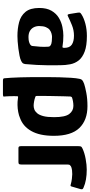

<svg xmlns="http://www.w3.org/2000/svg" viewBox="334 -856 629 1338"><g transform="rotate(90 649.0 -186.5)"><path d="M230 7Q179 7 134.5 -4.5Q90 -16 62.5 -49Q35 -82 35 -145Q35 -197 54.5 -230.5Q74 -264 104.5 -282Q135 -300 168 -306.5Q201 -313 227 -313Q248 -313 267.5 -311.5Q287 -310 304 -307Q313 -304 313 -320Q313 -357 290.5 -372Q268 -387 228 -387Q190 -387 155.5 -373Q121 -359 97 -347Q86 -341 82.5 -343Q79 -345 77 -356L68 -412Q66 -425 68 -429Q70 -433 79 -439Q105 -456 145 -466.5Q185 -477 230 -477Q298 -477 339 -461.5Q380 -446 400.5 -420Q421 -394 427.5 -360.5Q434 -327 434 -291Q435 -249 434.5 -208.5Q434 -168 432 -128Q430 -88 426 -47Q424 -36 420 -30.5Q416 -25 404 -19Q390 -12 367 -7.5Q344 -3 317.5 0.5Q291 4 268 5.5Q245 7 230 7ZM238 -70Q246 -70 256 -71Q266 -72 276 -75.5Q286 -79 292.5 -84Q299 -89 300 -97Q303 -121 305 -150Q307 -179 305 -206Q305 -219 295 -224Q285 -231 266.5 -232.5Q248 -234 236 -234Q227 -234 213.5 -230.5Q200 -227 188 -218Q176 -209 168.5 -191Q161 -173 161 -145Q161 -123 170 -106Q179 -89 196 -79.5Q213 -70 238 -70Z M525 98Q521 62 518.5 -14Q516 -90 517 -209Q517 -243 518 -284.5Q519 -326 521.5 -365Q524 -404 529 -426Q531 -437 537 -443.5Q543 -450 564 -458Q585 -465 626.5 -473Q668 -481 719 -481Q817 -481 871.5 -424.5Q926 -368 926 -247Q926 -197 917.5 -157.5Q909 -118 892 -88.5Q875 -59 852.5 -40Q830 -21 802 -11Q784 -3 760 1.5Q736 6 712 6.5Q688 7 669 4Q660 3 655 2.5Q650 2 650 9Q650 16 649.5 31Q649 46 650 61Q651 76 651 84Q653 97 652.5 102.5Q652 108 637 108H542Q534 108 529.5 106Q525 104 525 98ZM648 -130Q648 -123 650 -120.5Q652 -118 657 -117Q670 -112 687 -109Q704 -106 716 -106Q729 -106 742.5 -111Q756 -116 768.5 -130.5Q781 -145 788.5 -173Q796 -201 796 -248Q796 -325 774 -354Q752 -383 717 -383Q701 -383 685 -380Q669 -377 658 -373Q656 -371 654 -368Q652 -365 652 -360Q651 -339 650.5 -315Q650 -291 649.5 -266.5Q649 -242 648.5 -217.5Q648 -193 648 -170.5Q648 -148 648 -130Z M1161 -476Q1237 -476 1286 -454Q1296 -450 1297.5 -446Q1299 -442 1298 -435L1280 -373Q1278 -365 1275 -363.5Q1272 -362 1263 -365Q1246 -370 1225 -372.5Q1204 -375 1193 -375Q1177 -375 1166 -373.5Q1155 -372 1149 -370Q1143 -368 1139 -366Q1135 -363 1130.5 -359Q1126 -355 1126 -341V-21Q1126 -7 1122 -3.5Q1118 0 1108 0H1011Q1006 0 1002 -3Q998 -6 998 -17V-417Q998 -433 1001.5 -437.5Q1005 -442 1016 -447Q1046 -461 1087.5 -468.5Q1129 -476 1161 -476Z"/></g></svg>

Font: Glory
Style: Bold
Weight: 700
Designer: Robert Leuschke
Foundry: Robert Leuschke
Version: Version 1.011